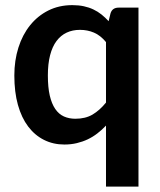

<svg xmlns="http://www.w3.org/2000/svg" viewBox="-20 -542 608 730"><path d="M506.5 -513V167.5H383V-64.5Q367.5 -48 350.2 -34.8Q333 -21.5 313.5 -12.2Q294 -3 272 2.2Q250 7.5 224.5 7.5Q182.5 7.5 147.5 -10Q112.5 -27.5 87.2 -60.8Q62 -94 48.2 -143Q34.5 -192 34.5 -255Q34.5 -312 50 -361Q65.5 -410 94.5 -446Q123.5 -482 164 -502.2Q204.5 -522.5 255 -522.5Q279 -522.5 298.8 -518.2Q318.5 -514 335.2 -506Q352 -498 366 -486.8Q380 -475.5 393 -461.5L400 -490.5Q406.5 -513 431 -513ZM266.5 -90.5Q305 -90.5 332 -106.5Q359 -122.5 383 -152V-382Q362 -407.5 337.2 -418Q312.5 -428.5 284 -428.5Q256 -428.5 233.5 -418Q211 -407.5 195 -386.2Q179 -365 170.5 -332.2Q162 -299.5 162 -255Q162 -210 169.2 -178.8Q176.5 -147.5 190 -127.8Q203.5 -108 223 -99.2Q242.5 -90.5 266.5 -90.5Z"/></svg>

Font: Lato
Style: Bold
Weight: 700
Designer: Lukasz Dziedzic
Foundry: tyPoland Lukasz Dziedzic
Version: Version 2.007; 2014-02-27